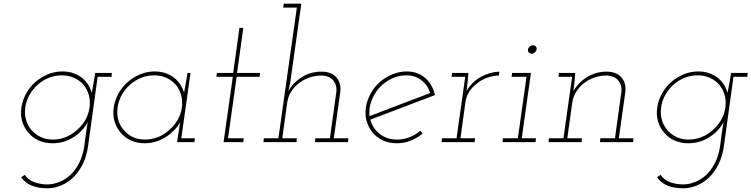

<svg xmlns="http://www.w3.org/2000/svg" viewBox="-20 -770 4070 1040"><path d="M496 -375Q492 -348 487 -321Q482 -294 477 -267Q470 -292 456 -313.5Q442 -335 421 -351Q400 -366 374.5 -374.5Q349 -383 318 -383Q277 -383 239.5 -367.5Q202 -352 172 -326Q142 -300 122 -264Q102 -228 96 -188Q90 -147 100.5 -112Q111 -77 134 -51Q156 -24 189.5 -9Q223 6 264 6Q326 6 377 -26Q428 -58 455 -108Q453 -93 450.5 -79Q448 -65 446 -50L436 25Q429 71 410.5 109Q392 147 366 173Q339 200 304 214.5Q269 229 236 229Q201 229 167.5 217.5Q134 206 114 177L95 190Q117 222 153 236Q189 250 240 250Q278 249 313.5 233.5Q349 218 379 189Q408 160 428.5 118.5Q449 77 457 22L509 -354H584L586 -375ZM117 -188Q122 -224 139.5 -255.5Q157 -287 184 -311Q211 -335 244.5 -348.5Q278 -362 315 -362Q351 -362 381 -348.5Q411 -335 432 -311Q452 -287 461 -255.5Q470 -224 465 -188Q460 -151 442 -120Q424 -89 397 -66Q370 -41 336.5 -27.5Q303 -14 267 -14Q230 -14 201 -27.5Q172 -41 151 -65Q131 -88 121.5 -119.5Q112 -151 117 -188Z M596 -188Q590 -147 600.5 -112Q611 -77 634 -51Q656 -24 689.5 -9Q723 6 764 6Q806 6 844 -10Q882 -26 911 -53Q925 -65 936.5 -79.5Q948 -94 956 -109Q954 -94 951.5 -80Q949 -66 947 -51L939 0H1033L1036 -21H962L1012 -375H996Q992 -348 986.5 -321Q981 -294 977 -267Q971 -291 956.5 -312.5Q942 -334 922 -350Q900 -366 874 -374.5Q848 -383 818 -383Q777 -383 739.5 -367.5Q702 -352 672 -326Q642 -300 622 -264Q602 -228 596 -188ZM617 -188Q622 -224 639.5 -255.5Q657 -287 684 -311Q711 -335 744.5 -348.5Q778 -362 815 -362Q851 -362 881 -348.5Q911 -335 932 -311Q952 -287 961 -255.5Q970 -224 965 -188Q960 -151 942 -120Q924 -89 897 -66Q870 -41 836 -27.5Q802 -14 766 -14Q729 -14 700 -27.5Q671 -41 651 -65Q630 -88 621 -119.5Q612 -151 617 -188Z M1277 -619 1243 -375H1155L1152 -354H1241L1191 0H1298L1300 -21H1215L1262 -354H1386L1389 -375H1264L1298 -619Z M1688 -21 1686 0H1865L1867 -21H1788L1823 -270Q1829 -320 1802 -351Q1775 -382 1721 -382Q1664 -382 1616.5 -353Q1569 -324 1542 -277L1552 -322L1612 -750H1517L1514 -729H1588L1488 -21H1409L1407 0H1586L1588 -21H1509L1536 -216Q1541 -248 1558 -274.5Q1575 -301 1601 -321Q1626 -340 1657.5 -350.5Q1689 -361 1722 -361Q1765 -359 1785.5 -333.5Q1806 -308 1802 -273L1767 -21Z M2181 -362Q2228 -362 2262.5 -335.5Q2297 -309 2310 -266Q2228 -235 2146.5 -204Q2065 -173 1982 -141Q1977 -182 1991.5 -222Q2006 -262 2033 -293Q2061 -324 2099.5 -343Q2138 -362 2181 -362ZM2336 -255Q2330 -282 2317.5 -305Q2305 -328 2287 -344Q2267 -363 2240.5 -373Q2214 -383 2184 -383Q2143 -383 2105.5 -367.5Q2068 -352 2038 -326Q2008 -300 1988 -264Q1968 -228 1962 -188Q1956 -147 1966.5 -112Q1977 -77 2000 -50Q2022 -24 2055.5 -9Q2089 6 2130 6Q2169 6 2204 -8Q2239 -22 2269 -46Q2266 -50 2263 -54Q2260 -58 2257 -62Q2232 -40 2199 -27Q2166 -14 2132 -14Q2076 -14 2037.5 -44Q1999 -74 1986 -122Q2074 -156 2161 -188.5Q2248 -221 2336 -255Z M2374 -21 2372 0H2551L2553 -21H2474L2501 -216Q2505 -247 2522 -273.5Q2539 -300 2564 -318Q2588 -338 2618.5 -349Q2649 -360 2682 -361L2685 -382Q2659 -381 2633 -373.5Q2607 -366 2584 -353Q2560 -340 2540.5 -320.5Q2521 -301 2507 -277Q2509 -291 2510 -301.5Q2511 -312 2513 -326L2517 -375H2429L2426 -354H2500L2453 -21Z M2704 -21 2702 0H2881L2883 -21H2806L2856 -375H2754L2751 -354H2832L2785 -21ZM2840 -502Q2838 -493 2844.5 -486Q2851 -479 2860 -479Q2869 -479 2877 -486Q2885 -493 2887 -502Q2888 -512 2882 -518.5Q2876 -525 2867 -525Q2858 -525 2850 -518.5Q2842 -512 2840 -502Z M3232 -21 3230 0H3409L3411 -21H3332L3367 -270Q3373 -320 3346 -351Q3319 -382 3265 -382Q3209 -382 3161 -353Q3113 -324 3086 -277Q3088 -291 3089 -301.5Q3090 -312 3092 -326L3096 -375H3008L3005 -354H3079L3032 -21H2953L2951 0H3130L3132 -21H3053L3080 -216Q3085 -248 3102 -274.5Q3119 -301 3145 -321Q3170 -340 3201.5 -350.5Q3233 -361 3266 -361Q3309 -359 3329.5 -333.5Q3350 -308 3346 -273L3311 -21Z M3940 -375Q3936 -348 3931 -321Q3926 -294 3921 -267Q3914 -292 3900 -313.5Q3886 -335 3865 -351Q3844 -366 3818.5 -374.5Q3793 -383 3762 -383Q3721 -383 3683.5 -367.5Q3646 -352 3616 -326Q3586 -300 3566 -264Q3546 -228 3540 -188Q3534 -147 3544.5 -112Q3555 -77 3578 -51Q3600 -24 3633.5 -9Q3667 6 3708 6Q3770 6 3821 -26Q3872 -58 3899 -108Q3897 -93 3894.5 -79Q3892 -65 3890 -50L3880 25Q3873 71 3854.5 109Q3836 147 3810 173Q3783 200 3748 214.5Q3713 229 3680 229Q3645 229 3611.5 217.5Q3578 206 3558 177L3539 190Q3561 222 3597 236Q3633 250 3684 250Q3722 249 3757.5 233.5Q3793 218 3823 189Q3852 160 3872.5 118.5Q3893 77 3901 22L3953 -354H4028L4030 -375ZM3561 -188Q3566 -224 3583.5 -255.5Q3601 -287 3628 -311Q3655 -335 3688.5 -348.5Q3722 -362 3759 -362Q3795 -362 3825 -348.5Q3855 -335 3876 -311Q3896 -287 3905 -255.5Q3914 -224 3909 -188Q3904 -151 3886 -120Q3868 -89 3841 -66Q3814 -41 3780.5 -27.5Q3747 -14 3711 -14Q3674 -14 3645 -27.5Q3616 -41 3595 -65Q3575 -88 3565.5 -119.5Q3556 -151 3561 -188Z"/></svg>

Font: Josefin Slab Thin ExtraLight
Style: Italic
Weight: 250
Italic angle: -12°
Version: Version 2.000